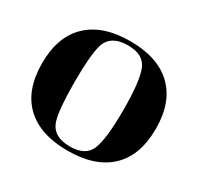

<svg xmlns="http://www.w3.org/2000/svg" viewBox="-137 -784 989 959"><g transform="rotate(30 357.5 -304.5)"><path d="M357.4 10.7Q198.2 10.7 113.8 -70.1Q29.3 -150.9 29.3 -304.7Q29.3 -458 114.7 -539.3Q199.5 -620.1 357.4 -620.1Q515.1 -620.1 600.1 -539.3Q685.5 -458 685.5 -304.7Q685.5 -150.9 601.1 -70.1Q516.1 10.7 357.4 10.7ZM357.4 -13.2Q446.5 -13.2 472.2 -75.2Q498 -138.4 498 -304.7Q498 -471.4 472.2 -534.2Q446.5 -596.2 357.4 -596.2Q256.3 -596.2 234.4 -518.8Q216.8 -456.8 216.8 -304.7Q216.8 -152.6 234.4 -90.6Q256.3 -13.2 357.4 -13.2Z"/></g></svg>

Font: itsadzoke
Style: Regular
Weight: 700
Width: 7
Version: Version 0.45